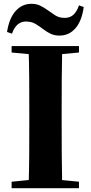

<svg xmlns="http://www.w3.org/2000/svg" viewBox="-20 -989 477 1009"><path d="M17 -821Q28 -893 62 -931Q96 -969 145 -969Q172 -969 192 -959Q212 -949 230 -936Q249 -922 270 -908.5Q291 -895 320 -895Q349 -895 367 -912.5Q385 -930 395 -961L420 -952Q410 -879 376.5 -840.5Q343 -802 293 -802Q265 -802 245 -812Q225 -822 208 -835Q190 -849 168 -862.5Q146 -876 116 -876Q91 -876 72.5 -860Q54 -844 43 -812ZM41 0V-34L202 -50H233L395 -34V0ZM130 0Q133 -86 133.5 -174Q134 -262 134 -351V-395Q134 -484 133.5 -571.5Q133 -659 130 -747H307Q305 -661 304.5 -572.5Q304 -484 304 -395V-352Q304 -264 304.5 -176Q305 -88 307 0ZM41 -713V-747H395V-713L233 -698H202Z"/></svg>

Font: Noto Serif JP Black
Style: Regular
Weight: 900
Designer: Ryoko NISHIZUKA 西塚涼子 (kana & ideographs); Frank Grießhammer (Latin, Greek & Cyrillic); Wenlong ZHANG 张文龙 (bopomofo); San
Foundry: Adobe
Version: Version 2.003-H1;hotconv 1.1.1;makeotfexe 2.6.0